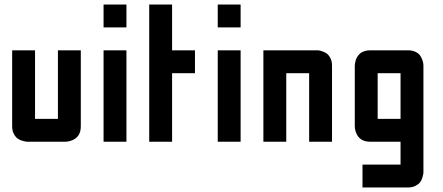

<svg xmlns="http://www.w3.org/2000/svg" viewBox="-20 -620 1939 840"><path d="M233.4 -100.1V-399.9H333.5V-66.9Q333.5 -17.1 287.6 -3.4Q275.9 0 266.6 0H100.1Q97.2 0 92.8 -0.5Q88.4 -1 76.9 -4.4Q65.4 -7.8 56.6 -14.2Q47.9 -20.5 40.5 -34.4Q33.2 -48.3 33.2 -66.9V-399.9H133.3V-100.1Z M433.1 0V-399.9H533.2V0ZM433.1 -500V-600.1H533.2V-500Z M732.9 -600.1V-399.9H833V-299.8H732.9V0H632.8V-600.1Z M932.6 0V-399.9H1032.7V0ZM932.6 -500V-600.1H1032.7V-500Z M1232.4 0H1132.3V-399.9H1365.7Q1368.7 -399.9 1373 -399.7Q1377.4 -399.4 1388.9 -395.8Q1400.4 -392.1 1409.2 -386Q1418 -379.9 1425.3 -366Q1432.6 -352.1 1432.6 -333.5V0H1332.5V-299.8H1232.4Z M1532.2 -66.9V-333.5Q1532.2 -335 1532.5 -337.4Q1532.7 -339.8 1533.9 -346.7Q1535.2 -353.5 1537.4 -359.9Q1539.6 -366.2 1544.7 -373.8Q1549.8 -381.3 1556.6 -387Q1563.5 -392.6 1574.5 -396.2Q1585.4 -399.9 1599.1 -399.9H1765.6Q1784.2 -399.9 1798.1 -393.1Q1812 -386.2 1818.4 -376.5Q1824.7 -366.7 1828.1 -356.9Q1831.5 -347.2 1832 -340.3L1832.5 -333.5V133.3Q1832.5 136.2 1832 140.6Q1831.5 145 1828.1 156.5Q1824.7 168 1818.4 176.8Q1812 185.5 1798.1 192.9Q1784.2 200.2 1765.6 200.2H1565.9V100.1H1732.4V0H1599.1Q1549.3 0 1535.6 -45.9Q1532.2 -57.6 1532.2 -66.9ZM1732.4 -299.8H1632.3V-100.1H1732.4Z"/></svg>

Font: Malkor
Style: Bold
Weight: 700
Version: Version 1.3